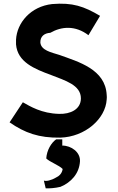

<svg xmlns="http://www.w3.org/2000/svg" viewBox="-20 -734 640 1042"><path d="M414 142C417 92 367 56 318 56V22H285C258 41 234 81 231 126C250 145 301 163 320 183C317 207 301 222 283 230C258 245 230 251 218 246L228 288C250 289 278 287 308 280C366 256 410 208 414 142ZM253 -556C314 -591 389 -597 460 -543L523 -648C435 -700 374 -721 263 -712C146 -699 72 -610 67 -519V-493C75 -397 167 -360 257 -327C333 -297 419 -273 419 -200C419 -140 361 -114 301 -116C206 -118 143 -157 104 -179L32 -70C114 -13 191 15 307 13C443 9 553 -90 559 -194C560 -203 560 -211 559 -219C552 -358 407 -398 302 -436C257 -450 203 -461 199 -503C198 -536 220 -554 253 -556Z"/></svg>

Font: Bluebird
Style: Regular
Weight: 400
Designer: Jasper
Foundry: Cannot Into Space Fonts
Version: Version 0.98